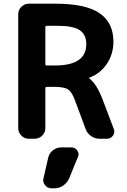

<svg xmlns="http://www.w3.org/2000/svg" viewBox="-20 -775 690 1044"><path d="M234.4 -302.7Q226.6 -302.7 226.6 -294.9V-78.1Q226.6 -54.7 209.5 -37.6Q192.4 -20.5 168.9 -20.5H136.7Q113.3 -20.5 96.2 -37.6Q79.1 -54.7 79.1 -78.1V-697.3Q79.1 -720.7 96.2 -737.8Q113.3 -754.9 136.7 -754.9H282.2Q446.3 -754.9 521.5 -703.1Q596.7 -651.4 596.7 -548.8Q596.7 -477.5 557.6 -422.9Q522.5 -374 467.8 -353.5Q465.8 -353.5 465.3 -351.1Q464.8 -348.6 466.8 -347.7Q505.9 -317.4 537.1 -236.3L598.6 -74.2Q601.6 -66.4 601.6 -59.6Q601.6 -47.9 594.7 -38.1Q582 -20.5 561.5 -20.5H522.5Q496.1 -20.5 475.1 -35.2Q454.1 -49.8 445.3 -74.2L387.7 -229.5Q371.1 -274.4 350.1 -288.6Q329.1 -302.7 275.4 -302.7ZM260.7 249Q238.3 249 224.6 231.4Q214.8 218.8 214.8 204.1Q214.8 199.2 216.8 193.4L242.2 82Q248 57.6 268.1 42Q288.1 26.4 313.5 26.4H368.2Q388.7 26.4 400.4 43.9Q407.2 53.7 407.2 64.5Q407.2 71.3 403.3 79.1L355.5 196.3Q344.7 219.7 323.2 234.4Q301.8 249 275.4 249ZM292 -634.8H234.4Q226.6 -634.8 226.6 -627V-425.8Q226.6 -418.9 234.4 -418.9H279.3Q449.2 -418.9 449.2 -535.2Q449.2 -586.9 413.6 -610.8Q377.9 -634.8 292 -634.8Z"/></svg>

Font: Gen Jyuu Gothic Bold
Style: Bold
Weight: 700
Designer: [Source Han Sans]
Ryoko NISHIZUKA  (kana & ideographs); Paul D. Hunt (Latin, Greek & Cyrillic); Wenlong ZHANG  (bopomofo
Version: Version 1.002.20150607